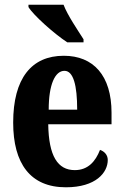

<svg xmlns="http://www.w3.org/2000/svg" viewBox="-20 -786 526 816"><path d="M266 -606H335V-619C311 -657 267 -721 250 -766H101V-756C122 -721 211 -642 266 -606ZM260 10C388 10 438 -53 438 -106C438 -128 423 -143 405 -149C386 -100 354 -63 298 -63C225 -63 187 -123 185 -258H454V-307C454 -465 377 -549 251 -549C114 -549 36 -453 36 -265C36 -91 109 10 260 10ZM308 -320H187C187 -427 214 -485 254 -485C292 -485 308 -423 308 -320Z"/></svg>

Font: Noto Serif Hebrew ExtraCondensed ExtraBold
Style: Regular
Weight: 800
Width: 2
Designer: Monotype Design Team
Foundry: Monotype Imaging Inc.
Version: Version 2.004